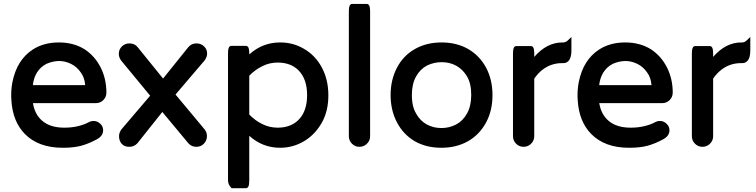

<svg xmlns="http://www.w3.org/2000/svg" viewBox="-20 -734 3854 979"><path d="M414.1 -300.3Q414.1 -300.8 414.1 -301.5Q414.1 -302.2 414.1 -302.7Q410.6 -339.4 392.1 -364.3Q372.1 -393.6 342.3 -408.2Q312.5 -422.9 281.7 -422.9Q251 -422.9 218.3 -409.2Q186.5 -393.6 168 -363.3Q151.4 -335.9 147.5 -299.8H411.1Q413.1 -299.8 414.1 -300.3ZM38.1 -221.7Q37.1 -234.9 37.1 -241.9Q37.1 -249 37.1 -249Q37.1 -283.2 43.5 -315.9Q65.9 -428.2 146.5 -481Q202.6 -517.6 280.3 -517.6Q355 -517.6 411.1 -482.9Q463.9 -448.2 493.2 -390.1Q522.5 -332 522.5 -261.7Q522.5 -239.3 506.8 -223.6Q491.2 -208 467.8 -208H147.9Q157.7 -149.4 195.8 -117.7Q236.8 -83 307.6 -83Q345.7 -83 378.2 -90.8Q410.6 -98.6 435.5 -112.3Q444.3 -117.2 457 -117.2Q477.5 -117.2 492.2 -102.1Q505.9 -88.9 505.9 -69.8Q505.9 -41.5 475.1 -24.4Q433.1 -1.5 394.8 9Q356.4 19.5 299.8 19.5Q175.8 19.5 106.4 -51.3Q44.9 -114.3 38.1 -221.7Z M586.9 -40Q586.9 -56.2 598.6 -73.7L745.6 -246.1L598.6 -424.3Q585.9 -440.4 585.9 -459Q585.9 -482.4 601.8 -497.6Q617.7 -512.7 639.6 -512.7Q667.5 -512.7 682.6 -492.7L811.5 -333.5L939.5 -492.7Q955.6 -512.7 981.4 -512.7Q1005.9 -512.7 1021.5 -496.6Q1036.1 -482.4 1036.1 -460.9Q1036.1 -444.8 1024.4 -427.2L875 -252L1022.5 -75.2Q1035.2 -60.1 1035.2 -40Q1035.2 -16.6 1018.6 -0.5Q1003.9 14.6 981.2 14.6Q958.5 14.6 943.4 -0.5L938.5 -5.9L807.6 -163.1Q682.1 -5.4 681.2 -4.2Q680.2 -2.9 678.7 -1.5Q662.6 14.6 639.2 14.6Q614.3 14.6 600.6 -0.7Q586.9 -16.1 586.9 -40ZM684.6 -8.3ZM682.6 -492.7Q682.6 -492.7 682.6 -492.7Z M1545.9 -249Q1545.9 -331.5 1501.5 -376Q1462.4 -415 1395.5 -415Q1354.5 -415 1318.4 -397Q1280.3 -378.4 1251 -348.1V-149.9Q1280.3 -119.6 1317.4 -101.3Q1354.5 -83 1395.5 -83Q1465.8 -83 1505.9 -126.7Q1545.9 -170.4 1545.9 -249ZM1142.6 184.6V-459Q1142.6 -474.1 1144.3 -483.2Q1146 -492.2 1149.9 -496.1Q1153.8 -500 1159.2 -500H1234.4Q1239.7 -500 1243.7 -496.1Q1247.6 -492.2 1249.3 -483.2Q1251 -474.1 1251 -459V-456.5Q1318.8 -517.6 1408.2 -517.6Q1474.1 -517.6 1527.8 -486.3Q1586.4 -453.6 1620.4 -391.1Q1654.3 -328.6 1654.3 -247.6Q1654.3 -166.5 1620.1 -106.9Q1585.4 -46.4 1529.3 -13.4Q1473.1 19.5 1408.2 19.5Q1318.8 19.5 1251 -41.5V184.6Q1251 209 1246.1 217.8Q1245.1 220.2 1243.2 221.7Q1239.3 225.1 1234.4 225.6H1160.6L1158.2 222.7Q1142.6 206.5 1142.6 184.6Z M1758.8 -39.1V-672.9Q1758.8 -688 1760 -694.6Q1761.2 -701.2 1762.5 -704.3Q1763.7 -707.5 1766.8 -710.7Q1770 -713.9 1775.4 -713.9H1850.6Q1857.4 -713.9 1861.8 -707Q1867.2 -699.2 1867.2 -672.9V-39.1Q1867.2 -14.2 1847.2 2.4Q1832 14.6 1812.5 14.6Q1790.5 14.6 1774.7 -1.2Q1758.8 -17.1 1758.8 -39.1Z M2080.1 -249.5Q2080.1 -230 2082.5 -212.4Q2087.4 -177.7 2102.5 -153.8Q2122.6 -117.7 2156.2 -99.4Q2189.9 -81.1 2231.4 -81.1Q2269.5 -81.1 2304.7 -98.6Q2340.3 -117.2 2361.3 -155.3Q2382.8 -193.8 2382.8 -250Q2382.8 -309.1 2360.8 -345.2Q2349.6 -363.3 2337.4 -375.5Q2310.1 -402.8 2271 -412.6Q2252.4 -417 2231.4 -417Q2193.4 -417 2158.2 -400.4Q2122.6 -381.8 2101.6 -344.2Q2080.1 -306.2 2080.1 -249.5ZM2366.7 -484.4Q2426.3 -449.7 2459 -388.2Q2491.2 -327.1 2491.2 -248.8Q2491.2 -170.4 2459 -110.4Q2425.3 -47.4 2366.2 -13.9Q2307.1 19.5 2230.5 19.5Q2153.8 19.5 2095.2 -13.7Q2036.6 -47.9 2003.9 -110.4Q1971.7 -171.9 1971.7 -249.5Q1971.7 -327.1 2004.2 -388.9Q2036.6 -450.7 2095.7 -484.1Q2154.8 -517.6 2231.4 -517.6Q2308.1 -517.6 2366.7 -484.4Z M2704.1 -443.8Q2768.1 -517.6 2847.7 -517.6H2852.5Q2865.7 -517.6 2878.4 -530.8L2893.6 -545.4V-476.6Q2893.6 -437.5 2877.9 -422.4Q2868.2 -412.1 2852.5 -412.1H2845.7Q2790 -412.1 2746.1 -378.4Q2722.7 -360.4 2704.1 -333V-39.1Q2704.1 -14.2 2684.1 2.4Q2668.9 14.6 2649.4 14.6Q2627.4 14.6 2611.6 -1.2Q2595.7 -17.1 2595.7 -39.1V-458Q2595.7 -473.1 2597.4 -482.2Q2599.1 -491.2 2603 -495.1Q2606.9 -499 2612.3 -499H2687.5Q2692.9 -499 2696.8 -495.1Q2700.7 -491.2 2702.4 -482.2Q2704.1 -473.1 2704.1 -458Z M3301.8 -300.3Q3301.8 -300.8 3301.8 -301.5Q3301.8 -302.2 3301.8 -302.7Q3298.3 -339.4 3279.8 -364.3Q3259.8 -393.6 3230 -408.2Q3200.2 -422.9 3169.4 -422.9Q3138.7 -422.9 3106 -409.2Q3074.2 -393.6 3055.7 -363.3Q3039.1 -335.9 3035.2 -299.8H3298.8Q3300.8 -299.8 3301.8 -300.3ZM2925.8 -221.7Q2924.8 -234.9 2924.8 -241.9Q2924.8 -249 2924.8 -249Q2924.8 -283.2 2931.2 -315.9Q2953.6 -428.2 3034.2 -481Q3090.3 -517.6 3168 -517.6Q3242.7 -517.6 3298.8 -482.9Q3351.6 -448.2 3380.9 -390.1Q3410.2 -332 3410.2 -261.7Q3410.2 -239.3 3394.5 -223.6Q3378.9 -208 3355.5 -208H3035.6Q3045.4 -149.4 3083.5 -117.7Q3124.5 -83 3195.3 -83Q3233.4 -83 3265.9 -90.8Q3298.3 -98.6 3323.2 -112.3Q3332 -117.2 3344.7 -117.2Q3365.2 -117.2 3379.9 -102.1Q3393.6 -88.9 3393.6 -69.8Q3393.6 -41.5 3362.8 -24.4Q3320.8 -1.5 3282.5 9Q3244.1 19.5 3187.5 19.5Q3063.5 19.5 2994.1 -51.3Q2932.6 -114.3 2925.8 -221.7Z M3616.2 -443.8Q3680.2 -517.6 3759.8 -517.6H3764.6Q3777.8 -517.6 3790.5 -530.8L3805.7 -545.4V-476.6Q3805.7 -437.5 3790 -422.4Q3780.3 -412.1 3764.6 -412.1H3757.8Q3702.1 -412.1 3658.2 -378.4Q3634.8 -360.4 3616.2 -333V-39.1Q3616.2 -14.2 3596.2 2.4Q3581.1 14.6 3561.5 14.6Q3539.6 14.6 3523.7 -1.2Q3507.8 -17.1 3507.8 -39.1V-458Q3507.8 -473.1 3509.5 -482.2Q3511.2 -491.2 3515.1 -495.1Q3519 -499 3524.4 -499H3599.6Q3605 -499 3608.9 -495.1Q3612.8 -491.2 3614.5 -482.2Q3616.2 -473.1 3616.2 -458Z"/></svg>

Font: YuPearl-SemiBold
Style: SemiBold
Weight: 600
Designer: Max Yao
Foundry: Max-Everyday
Version: Version 1.011; ttfautohint (v1.8.3)